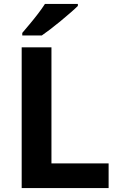

<svg xmlns="http://www.w3.org/2000/svg" viewBox="-20 -954 605 974"><path d="M90 0V-714H241V-125H531V0ZM375 -924Q361 -910 338 -890Q315 -870 288.5 -848Q262 -826 236.5 -806.5Q211 -787 192 -774H93V-787Q109 -806 130.5 -831.5Q152 -857 173 -884.5Q194 -912 208 -934H375Z"/></svg>

Font: Noto Sans Cham
Style: Regular
Weight: 400
Designer: Monotype Design Team
Foundry: Monotype Imaging Inc.
Version: Version 2.002